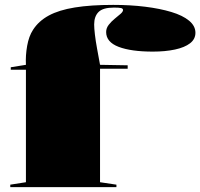

<svg xmlns="http://www.w3.org/2000/svg" viewBox="-20 -765 819 785"><path d="M22 0V-10L86 -20V-480H24V-490L86 -500Q84 -538 91 -577.5Q98 -617 115 -643Q138 -679 179.5 -701.5Q221 -724 286 -734.5Q351 -745 443 -745Q513 -745 573.5 -737.5Q634 -730 680.5 -716Q727 -702 753 -680.5Q779 -659 779 -631Q779 -605 757 -588Q735 -571 695.5 -562.5Q656 -554 605 -554Q516 -554 465 -573.5Q414 -593 414 -634Q414 -650 424.5 -663.5Q435 -677 448.5 -688Q462 -699 472.5 -708Q483 -717 483 -724Q483 -730 475 -732Q467 -734 446 -734Q401 -734 383 -716Q365 -698 365 -665Q365 -650 368 -624Q371 -598 377 -565.5Q383 -533 389 -500L502 -498V-484H389V-20L456 -10V0Z"/></svg>

Font: Kalnia SemiExpanded SemiBold
Style: Regular
Weight: 600
Width: 6
Designer: Frida Medrano
Foundry: Frida Medrano
Version: Version 1.105